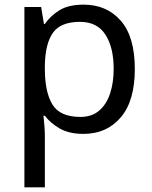

<svg xmlns="http://www.w3.org/2000/svg" viewBox="-20 -566 655 826"><path d="M340 -546Q439 -546 499.5 -477Q560 -408 560 -269Q560 -132 499.5 -61Q439 10 339 10Q277 10 236.5 -13.5Q196 -37 173 -68H167Q169 -51 171 -25Q173 1 173 20V240H85V-536H157L169 -463H173Q197 -498 236 -522Q275 -546 340 -546ZM324 -472Q242 -472 208.5 -426Q175 -380 173 -286V-269Q173 -170 205.5 -116.5Q238 -63 326 -63Q375 -63 406.5 -90Q438 -117 453.5 -163.5Q469 -210 469 -270Q469 -362 433.5 -417Q398 -472 324 -472Z"/></svg>

Font: Noto Sans Lisu
Style: Regular
Weight: 400
Designer: Monotype Design Team. David Williams.
Foundry: Monotype Imaging Inc.
Version: Version 2.102